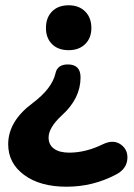

<svg xmlns="http://www.w3.org/2000/svg" viewBox="-20 -516 508 727"><path d="M240 -326Q200 -326 177 -349Q154 -372 154 -410Q154 -449 177 -472.5Q200 -496 240 -496Q279 -496 302.5 -472.5Q326 -449 326 -410Q326 -372 302.5 -349Q279 -326 240 -326ZM11 30Q11 -57 104 -126Q177 -181 190 -238Q197 -272 237 -272Q285 -272 285 -223Q285 -143 214 -79Q164 -33 164 5Q164 32 184.5 47Q205 62 242 62Q305 62 370 30Q410 11 438 31.5Q466 52 462 88.5Q458 125 419 145Q332 191 232 191Q132 191 71.5 146.5Q11 102 11 30Z"/></svg>

Font: Nunito ExtraBold
Style: Regular
Weight: 800
Designer: Vernon Adams
Foundry: Vernon Adams
Version: Version 3.602